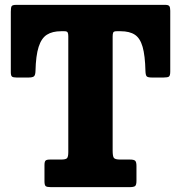

<svg xmlns="http://www.w3.org/2000/svg" viewBox="-20 -770 744 790"><path d="M163 -24V-90.5Q163 -105 167.5 -109.2Q172 -113.5 185.5 -113.5H231Q250.5 -113.5 255.8 -119.2Q261 -125 261 -144.5V-621.5Q261 -632 258.2 -636.8Q255.5 -641.5 245 -641.5H231Q195.5 -641.5 173 -627.2Q150.5 -613 139 -577.2Q127.5 -541.5 126 -477.5Q125.5 -461 119.8 -456Q114 -451 96.5 -451H48.5Q34 -451 29.2 -455Q24.5 -459 24.5 -473V-721.5Q24.5 -738 27.5 -744Q30.5 -750 47 -750H660Q672.5 -750 676.5 -745Q680.5 -740 680.5 -726V-476Q680.5 -459 675.2 -455Q670 -451 652.5 -451H606Q588 -451 583.5 -456Q579 -461 578.5 -477.5Q577 -541.5 566.8 -577.2Q556.5 -613 534.8 -627.2Q513 -641.5 476.5 -641.5H460Q448.5 -641.5 446 -636.5Q443.5 -631.5 443.5 -620V-150.5Q443.5 -128 448.2 -120.8Q453 -113.5 475 -113.5H515Q531.5 -113.5 536.5 -108.2Q541.5 -103 541.5 -87V-26Q541.5 -8.5 535.5 -4.2Q529.5 0 513 0H189Q173.5 0 168.2 -4Q163 -8 163 -24Z"/></svg>

Font: Besley* Narrow Heavy
Style: Regular
Weight: 800
Width: 4
Designer: Owen Earl
Foundry: indestructible type*
Version: Version 3.000; ttfautohint (v1.8.3)